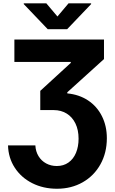

<svg xmlns="http://www.w3.org/2000/svg" viewBox="-20 -950 705 1180"><path d="M329.1 70.3Q370.6 70.3 400.9 48.8Q431.2 27.3 447 -10.7Q462.9 -48.8 462.9 -97.7Q462.9 -151.4 443.6 -191.2Q424.3 -231 389.6 -252.2Q355 -273.4 310.5 -273.4H227.5V-391.6L415 -563.5V-569.3H68.4V-707H619.1V-586.9L393.6 -382.8V-376Q466.3 -369.1 521.2 -332.8Q576.2 -296.4 606.4 -236.1Q636.7 -175.8 636.7 -100.6Q636.7 -11.2 597.4 59.6Q558.1 130.4 488.3 170.2Q418.5 210 330.1 210Q246.1 210 178.2 175.8Q110.4 141.6 70.8 80.8Q31.2 20 29.3 -56.6H197.3Q199.2 -19 216.8 9.8Q234.4 38.6 263.7 54.4Q293 70.3 329.1 70.3ZM333 -848.6 401.4 -929.7H540V-924.8L392.6 -770.5H273.4L126 -924.8V-929.7H264.6Z"/></svg>

Font: Pretendard Std ExtraBold
Style: Regular
Weight: 800
Designer: Base glyphs from Inter by Rasmus Andersson; Hangeul glyphs from Noto Sans CJK(Source Han Sans) by Jang Soo-young and Kan
Foundry: Kil Hyung-jin
Version: Version 1.309